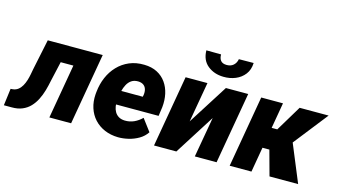

<svg xmlns="http://www.w3.org/2000/svg" viewBox="-129 -1055 2425 1369"><g transform="rotate(15 1084.0 -371.0)"><path d="M434.1 -528.3 412.1 -401.4H157.2L179.2 -528.3ZM544.4 -528.3 452.6 0H292L383.8 -528.3ZM138.7 -528.3H296.9L235.4 -256.8Q228 -218.8 217.3 -181.4Q206.5 -144 189.9 -111.1Q173.3 -78.1 149.4 -53Q125.5 -27.8 92 -13.7Q58.6 0.5 13.7 0H-43.9L-27.8 -125.5L-12.7 -126.5Q10.7 -128.9 27.3 -142.1Q43.9 -155.3 54.9 -174.8Q65.9 -194.3 73 -217.3Q80.1 -240.2 84.2 -262.5Q88.4 -284.7 91.8 -303.2Z M800.3 9.8Q745.6 8.8 700.7 -10.5Q655.8 -29.8 624.5 -64Q593.3 -98.1 578.4 -144.3Q563.5 -190.4 567.4 -245.1L569.3 -264.2Q575.2 -321.8 596.7 -371.8Q618.2 -421.9 654.3 -459.7Q690.4 -497.6 739.5 -518.6Q788.6 -539.6 849.6 -538.1Q904.8 -537.1 945.1 -516.1Q985.4 -495.1 1010.7 -459.2Q1036.1 -423.3 1046.1 -377.2Q1056.2 -331.1 1050.8 -279.3L1041.5 -212.4H621.6L638.2 -315.4L897 -314.9L899.9 -329.1Q903.3 -352.1 897.9 -370.6Q892.6 -389.2 877.9 -400.1Q863.3 -411.1 838.4 -412.1Q808.1 -412.6 788.3 -398.9Q768.6 -385.3 756.6 -362.8Q744.6 -340.3 738.3 -314.2Q731.9 -288.1 729 -264.2L727.1 -245.6Q725.1 -221.7 728.5 -199.2Q731.9 -176.8 742.4 -158.7Q752.9 -140.6 771 -129.6Q789.1 -118.7 816.4 -117.7Q853 -116.7 884.8 -131.3Q916.5 -146 941.9 -171.4L1008.8 -82.5Q986.8 -49.3 952.1 -29.1Q917.5 -8.8 877.7 0.7Q837.9 10.3 800.3 9.8Z M1265.6 -231.9 1453.6 -528.3H1618.2L1526.4 0H1365.7L1418 -297.4L1229.5 0H1064.5L1156.2 -528.3H1317.4ZM1489.7 -751 1598.6 -752Q1596.7 -701.7 1570.6 -667.7Q1544.4 -633.8 1503.4 -616.9Q1462.4 -600.1 1415 -601.1Q1345.7 -602.1 1298.1 -640.9Q1250.5 -679.7 1249.5 -752L1358.4 -751Q1357.9 -722.7 1371.3 -705.8Q1384.8 -689 1415 -688.5Q1445.3 -688 1464.8 -704.8Q1484.4 -721.7 1489.7 -751Z M1875 -528.3 1783.7 0H1623L1714.4 -528.3ZM2211.9 -528.3 1941.9 -184.6H1794.4L1802.7 -338.4H1883.8L1998 -528.3ZM1917 0 1856.9 -219.7 2010.3 -285.6 2128.4 0Z"/></g></svg>

Font: Roboto Black
Style: Italic
Weight: 900
Italic angle: -12°
Designer: Christian Robertson
Foundry: Google
Version: Version 3.0; 2020